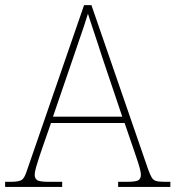

<svg xmlns="http://www.w3.org/2000/svg" viewBox="-24 -734 689 754"><path d="M220.2 -20V0H-3.9V-20H18.1Q51.3 -20 62.3 -28.1Q73.2 -36.1 83 -67.9L306.2 -713.9H335L558.1 -67.9Q565.9 -46.9 572 -36.6Q578.1 -26.4 589.4 -23.2Q600.6 -20 623 -20H645V0H439.9V-20H474.1Q512.2 -20 521 -27.3Q529.3 -34.2 529.3 -47.9Q529.3 -58.1 523.7 -77.6Q518.1 -97.2 511.2 -116.9Q504.4 -136.7 501 -147L465.3 -251H176.3L140.1 -147Q136.7 -136.7 130.1 -117.2Q123.5 -97.7 117.9 -78.1Q112.3 -58.6 112.3 -47.9Q112.3 -34.2 121.1 -27.3Q129.9 -20 167 -20ZM266.1 -515.1 184.1 -275.9H456.1L378.9 -504.9Q374.5 -518.6 369.6 -533.4Q364.7 -548.3 359.4 -564.9Q350.1 -592.3 338.9 -626.5Q327.6 -660.6 321.3 -680.2Q316.4 -663.1 306.6 -633.8Q297.4 -606.9 285.4 -571.8Q273.4 -536.6 266.1 -515.1Z"/></svg>

Font: Koh Santepheap Thin
Style: Regular
Weight: 100
Designer: Danh Hong
Version: Version 2.002; ttfautohint (v1.8.3)